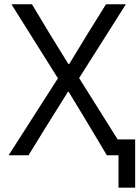

<svg xmlns="http://www.w3.org/2000/svg" viewBox="-20 -718 645 888"><path d="M528.1 149.9H605.1V-73.2H524.1L345.9 -356.9L562.1 -698.2H470.2L386 -562.9L300.1 -421.9H296.2L209.2 -562.9L127.8 -698.2H33L247.9 -355.8L19.9 0H111.9L198.9 -141L294 -293H297.9L389.9 -141L474.1 0H528.1Z"/></svg>

Font: Margiela Mono
Style: Regular
Weight: 400
Designer: Mike Abbink, Paul van der Laan, Pieter van Rosmalen
Foundry: Bold Monday
Version: Version 2.003 2021